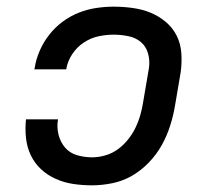

<svg xmlns="http://www.w3.org/2000/svg" viewBox="-20 -548 640 576"><path d="M256 8Q228 8 200.5 4Q173 0 148 -11Q123 -22 103.5 -40Q84 -58 72.5 -82Q61 -106 58 -134Q55 -162 58 -190H154Q150 -167 155.5 -144.5Q161 -122 175 -105.5Q189 -89 211 -82.5Q233 -76 256 -76Q276 -76 296.5 -82Q317 -88 334 -100.5Q351 -113 364.5 -130Q378 -147 387 -166Q396 -185 401.5 -205Q407 -225 410 -245L427 -345Q430 -367 424 -388Q418 -409 402.5 -422Q387 -435 365 -439.5Q343 -444 321 -444Q298 -444 275 -439Q252 -434 231.5 -420.5Q211 -407 197 -386Q183 -365 179 -342V-340H83L84 -344Q88 -370 99 -395.5Q110 -421 127.5 -443.5Q145 -466 168 -483Q191 -500 216.5 -510Q242 -520 268.5 -524Q295 -528 321 -528Q350 -528 378.5 -524Q407 -520 431.5 -510Q456 -500 477 -482.5Q498 -465 510 -441Q522 -417 524 -388.5Q526 -360 522 -331L505 -231Q500 -201 490.5 -171Q481 -141 465.5 -113Q450 -85 427 -61Q404 -37 376.5 -21Q349 -5 317.5 1.5Q286 8 256 8Z"/></svg>

Font: Iosevka Custom Medium
Style: Italic
Weight: 500
Italic angle: -9°
Designer: Belleve Invis
Foundry: Belleve Invis
Version: Version 27.0.1